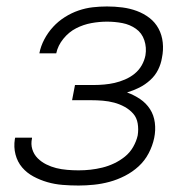

<svg xmlns="http://www.w3.org/2000/svg" viewBox="-20 -562 590 594"><path d="M223 12Q198 12 173.5 10Q149 8 126.5 1.5Q104 -5 83.5 -16Q63 -27 48.5 -44Q34 -61 28 -84Q22 -107 26 -132L27 -136H79V-134Q75 -116 80 -100Q85 -84 96.5 -72.5Q108 -61 123 -53.5Q138 -46 154 -42Q170 -38 188 -36.5Q206 -35 223 -35Q242 -35 260 -37Q278 -39 296.5 -43.5Q315 -48 333 -56.5Q351 -65 366.5 -77.5Q382 -90 392 -107.5Q402 -125 406 -143Q409 -162 406 -180Q403 -198 392 -210.5Q381 -223 365.5 -231.5Q350 -240 333 -244.5Q316 -249 298 -250.5Q280 -252 261 -252H203L212 -299H270Q286 -299 302.5 -300.5Q319 -302 334.5 -305.5Q350 -309 366.5 -316Q383 -323 396.5 -334Q410 -345 418.5 -360Q427 -375 430 -391Q434 -415 426.5 -437.5Q419 -460 400.5 -473Q382 -486 359 -490.5Q336 -495 311 -495Q287 -495 262.5 -490.5Q238 -486 215.5 -474.5Q193 -463 176 -442Q159 -421 154 -397H102V-398Q106 -419 117 -440Q128 -461 144 -478.5Q160 -496 180.5 -509Q201 -522 223 -529.5Q245 -537 267 -539.5Q289 -542 311 -542Q335 -542 358.5 -539Q382 -536 403.5 -528Q425 -520 442.5 -506.5Q460 -493 470.5 -473.5Q481 -454 483.5 -430.5Q486 -407 481 -383Q478 -364 469 -346Q460 -328 444.5 -314Q429 -300 411 -291Q393 -282 373 -276Q395 -268 413.5 -255.5Q432 -243 444 -224.5Q456 -206 459 -182.5Q462 -159 457 -135Q452 -111 440 -88Q428 -65 409 -47.5Q390 -30 366.5 -18Q343 -6 319 0.5Q295 7 270.5 9.5Q246 12 223 12Z"/></svg>

Font: Lode Dark
Style: Italic
Weight: 400
Italic angle: -11°
Monospace: yes
Designer: Belleve Invis
Foundry: Belleve Invis
Version: Version 29.2.0; ttfautohint (v1.8.3)